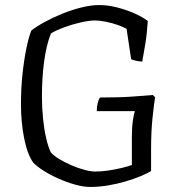

<svg xmlns="http://www.w3.org/2000/svg" viewBox="-20 -740 711 760"><path d="M337 0Q310 0 276.5 -9.5Q243 -19 210.5 -33.5Q178 -48 151.5 -65Q125 -82 111 -97Q88 -130 75.5 -193Q63 -256 63 -327Q63 -389 69 -446Q75 -503 84.5 -549Q94 -595 104 -619Q124 -635 156 -652.5Q188 -670 226 -685.5Q264 -701 302.5 -710.5Q341 -720 373 -720Q406 -720 442 -711Q478 -702 511 -687.5Q544 -673 565 -657Q562 -608 555 -565Q548 -522 543 -496Q524 -498 514 -500.5Q504 -503 499 -506L481 -626Q469 -633 446.5 -641Q424 -649 399 -654Q374 -659 356 -659Q334 -659 300.5 -651.5Q267 -644 234.5 -632Q202 -620 182 -608Q173 -587 166 -558Q159 -529 154.5 -495.5Q150 -462 148 -426.5Q146 -391 146 -357Q146 -312 150.5 -269Q155 -226 163 -192Q171 -158 181 -137Q192 -124 213.5 -111Q235 -98 261 -86.5Q287 -75 313 -68Q339 -61 357 -61Q381 -61 408.5 -65Q436 -69 461 -75Q486 -81 502 -87V-198Q502 -236 506 -263Q510 -290 514 -300H363Q363 -318 367 -333Q371 -348 376 -354Q411 -354 448.5 -355Q486 -356 521.5 -359Q557 -362 585 -364L594 -355Q590 -332 584 -276Q578 -220 578 -149V-63Q564 -54 537.5 -43Q511 -32 477.5 -22Q444 -12 408 -6Q372 0 337 0Z"/></svg>

Font: Texturina 12pt ExtraLight
Style: Regular
Weight: 250
Designer: Guillermo Torres Carreño
Foundry: Omnibus-Type
Version: Version 1.002